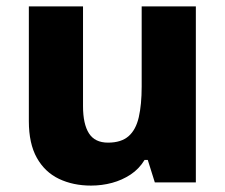

<svg xmlns="http://www.w3.org/2000/svg" viewBox="-20 -569 703 599"><path d="M591 -549V0H463L441 -70H431Q414 -42 387.5 -24.5Q361 -7 329.5 1.5Q298 10 264 10Q208 10 164 -11Q120 -32 95 -76.5Q70 -121 70 -191V-549H239V-238Q239 -182 257.5 -153Q276 -124 317 -124Q358 -124 381 -144Q404 -164 413 -203.5Q422 -243 422 -299V-549Z"/></svg>

Font: Noto Sans Armenian ExtraBold
Style: Regular
Weight: 800
Version: Version 2.007